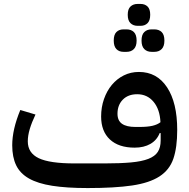

<svg xmlns="http://www.w3.org/2000/svg" viewBox="-20 -942 959 974"><path d="M425 12Q318 12 245 0.5Q172 -11 127 -36.5Q82 -62 62 -103.5Q42 -145 42 -205Q42 -285 83 -384L160 -361Q141 -321 131 -287.5Q121 -254 121 -225Q121 -166 176.5 -139.5Q232 -113 358 -113H511Q590 -113 644.5 -118Q699 -123 732.5 -136Q766 -149 780.5 -171.5Q795 -194 795 -229V-267H790Q776 -231 743 -212Q710 -193 663 -193Q582 -193 537.5 -234.5Q493 -276 493 -351Q493 -398 507.5 -439.5Q522 -481 547.5 -511.5Q573 -542 608 -559.5Q643 -577 685 -577Q776 -577 827.5 -499Q879 -421 879 -283Q879 -194 859.5 -137Q840 -80 789 -47Q738 -14 650 -1Q562 12 425 12ZM687 -298Q729 -298 754 -304Q779 -310 794 -322Q791 -387 759 -425.5Q727 -464 676 -464Q630 -464 603 -436.5Q576 -409 576 -365Q576 -330 599 -314Q622 -298 667 -298ZM749 -679Q726 -679 712 -693Q698 -707 698 -736Q698 -766 712 -779.5Q726 -793 749 -793H763Q786 -793 800 -779.5Q814 -766 814 -736Q814 -707 800 -693Q786 -679 763 -679ZM607 -679Q584 -679 570.5 -693Q557 -707 557 -736Q557 -766 570.5 -779.5Q584 -793 607 -793H622Q645 -793 659 -779.5Q673 -766 673 -736Q673 -707 659 -693Q645 -679 622 -679ZM678 -811Q656 -811 642 -824.5Q628 -838 628 -867Q628 -896 642 -909Q656 -922 678 -922H693Q715 -922 728.5 -909Q742 -896 742 -867Q742 -838 728.5 -824.5Q715 -811 693 -811Z"/></svg>

Font: IBM Plex Arabic Medium
Style: Regular
Weight: 500
Designer: Mike Abbink, Paul van der Laan, Pieter van Rosmalen, Wael Morcos, Khajak Apelian
Foundry: Bold Monday
Version: Version 1.0